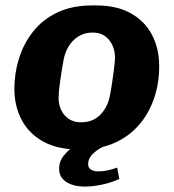

<svg xmlns="http://www.w3.org/2000/svg" viewBox="-20 -541 640 708"><path d="M269 10Q191 10 138.5 -19.5Q86 -49 59.5 -99.5Q33 -150 33 -214Q33 -271 50 -325.5Q67 -380 102 -424.5Q137 -469 191.5 -495Q246 -521 320 -521H334Q411 -521 462.5 -492Q514 -463 540.5 -412.5Q567 -362 567 -297Q567 -231 547 -175Q527 -119 490 -77.5Q453 -36 400 -13Q347 10 281 10ZM278 -90Q323 -90 350 -118Q377 -146 385 -187Q390 -212 394 -240Q398 -268 401 -292Q404 -316 404 -329Q404 -353 394.5 -374Q385 -395 367 -408Q349 -421 322 -421Q292 -421 269.5 -407Q247 -393 233 -370Q219 -347 214 -318Q206 -272 201 -236Q196 -200 196 -180Q196 -155 206 -134.5Q216 -114 234.5 -102Q253 -90 278 -90ZM293 147Q251 147 224.5 130Q198 113 198 81Q198 54 215 33Q232 12 251 0H360Q338 11 321.5 27Q305 43 305 64Q305 78 315.5 84.5Q326 91 343 91Q360 91 378 87Q396 83 412 77L420 119Q389 133 355 140Q321 147 293 147Z"/></svg>

Font: Chivo Mono
Style: Bold Italic
Weight: 700
Italic angle: -8.05°
Monospace: yes
Version: Version 1.008